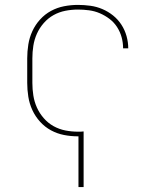

<svg xmlns="http://www.w3.org/2000/svg" viewBox="-20 -548 640 783"><path d="M300 215V8Q299 8 298.5 8Q298 8 298 8Q269 8 241 2.5Q213 -3 188 -16.5Q163 -30 143.5 -51.5Q124 -73 112 -99Q100 -125 95.5 -153.5Q91 -182 91 -210V-310Q91 -338 95.5 -366.5Q100 -395 112 -421Q124 -447 143.5 -468.5Q163 -490 188 -503.5Q213 -517 241 -522.5Q269 -528 298 -528Q323 -528 348.5 -524.5Q374 -521 397.5 -511Q421 -501 441 -485Q461 -469 475 -447.5Q489 -426 496 -401Q503 -376 503 -351H482Q482 -374 476 -396Q470 -418 457.5 -437.5Q445 -457 426.5 -471Q408 -485 387 -494Q366 -503 343 -506Q320 -509 298 -509Q272 -509 246.5 -504Q221 -499 198.5 -486.5Q176 -474 158.5 -454Q141 -434 130.5 -410.5Q120 -387 116 -361.5Q112 -336 112 -310V-210Q112 -184 116 -158.5Q120 -133 130.5 -109.5Q141 -86 158.5 -66Q176 -46 198.5 -33.5Q221 -21 246.5 -16Q272 -11 298 -11Q303 -11 309 -11Q315 -11 321 -12V215Z"/></svg>

Font: Iosevka SS04 Thin Extended
Style: Regular
Weight: 100
Width: 7
Monospace: yes
Designer: Belleve Invis
Foundry: Belleve Invis
Version: Version 19.0.0; ttfautohint (v1.8.4)